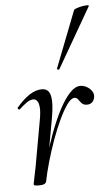

<svg xmlns="http://www.w3.org/2000/svg" viewBox="-53 -767 460 810"><g transform="rotate(-5 177.0 -361.5)"><path d="M110.6 -7.2 100.6 -8.2Q109 -53.2 123.6 -105.7Q138.2 -158.2 157.3 -209.2Q176.4 -260.2 198.2 -302.3Q220 -344.4 243.2 -369.7Q266.4 -395 289 -395Q302.6 -395 316 -387.7Q329.4 -380.4 337.6 -368Q345.8 -355.6 342.8 -341Q340.2 -328 331.8 -320.8Q323.4 -313.6 310.8 -313.6Q295.8 -313.6 288.4 -321.9Q281 -330.2 275.5 -338.5Q270 -346.8 259.8 -346.8Q245.6 -346.8 228.8 -323.3Q212 -299.8 193.9 -261.6Q175.8 -223.4 159.5 -177.9Q143.2 -132.4 130.3 -87.4Q117.4 -42.4 110.6 -7.2ZM79.4 8Q65.2 8 61 6.3Q56.8 4.6 56.8 1.6Q56.8 -1.6 62.4 -26.4Q68 -51.2 72 -74L105 -258.6Q112.8 -298.8 111 -319.3Q109.2 -339.8 102.3 -347.7Q95.4 -355.6 86.6 -355.6Q72.8 -355.6 56.7 -344Q40.6 -332.4 26.4 -318.8Q24 -316.4 20 -320.1Q16 -323.8 18.4 -327Q48 -361.2 74.2 -378.1Q100.4 -395 126 -395Q144 -395 153.8 -383.4Q163.6 -371.8 164.9 -342.8Q166.2 -313.8 156.4 -261L110.6 -7.2Q108.4 8 79.4 8ZM207.4 -473Q206.4 -470 200.9 -472Q195.4 -474 197.4 -476L290.8 -716Q292.6 -719.4 302.7 -723Q312.8 -726.6 325.6 -729Q338.4 -731.4 347.3 -731.3Q356.2 -731.2 354 -727Z"/></g></svg>

Font: Cormorant Infant Light
Style: Italic
Weight: 300
Italic angle: -10°
Designer: Christian Thalmann (Catharsis Fonts)
Foundry: Catharsis Fonts
Version: Version 4.001